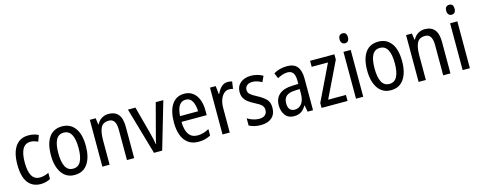

<svg xmlns="http://www.w3.org/2000/svg" viewBox="-32 -1427 5301 2127"><g transform="rotate(-15 2618.5 -364.0)"><path d="M245 10Q150 10 98.5 -58Q47 -126 47 -265Q47 -402 99 -474.5Q151 -547 248 -547Q282 -547 311 -540Q340 -533 362 -521L337 -452Q316 -461 294 -467Q272 -473 252 -473Q132 -473 132 -266Q132 -63 251 -63Q279 -63 305 -70Q331 -77 355 -89V-18Q333 -5 303.5 2.5Q274 10 245 10Z M834 -269Q834 -141 783 -65.5Q732 10 632 10Q538 10 485.5 -65.5Q433 -141 433 -269Q433 -402 484 -474.5Q535 -547 634 -547Q727 -547 780.5 -476Q834 -405 834 -269ZM518 -269Q518 -169 546 -115.5Q574 -62 634 -62Q693 -62 721.5 -114.5Q750 -167 750 -269Q750 -370 721.5 -422.5Q693 -475 634 -475Q573 -475 545.5 -422.5Q518 -370 518 -269Z M1166 -547Q1240 -547 1278 -501.5Q1316 -456 1316 -360V0H1233V-347Q1233 -410 1213 -442Q1193 -474 1150 -474Q1086 -474 1060 -426.5Q1034 -379 1034 -279V0H951V-537H1018L1028 -464H1033Q1053 -504 1088.5 -525.5Q1124 -547 1166 -547Z M1543 0 1388 -537H1474L1559 -219Q1567 -188 1575 -153.5Q1583 -119 1588 -89H1592Q1594 -108 1602 -139.5Q1610 -171 1619 -204L1707 -537H1794L1637 0Z M2034 -546Q2093 -546 2133.5 -515Q2174 -484 2194.5 -430Q2215 -376 2215 -308V-252H1926Q1929 -61 2061 -61Q2128 -61 2193 -98V-24Q2161 -7 2127.5 1.5Q2094 10 2053 10Q1982 10 1935.5 -24.5Q1889 -59 1866 -121Q1843 -183 1843 -265Q1843 -400 1893 -473Q1943 -546 2034 -546ZM2034 -478Q1937 -478 1927 -318H2134Q2133 -385 2109 -431.5Q2085 -478 2034 -478Z M2533 -547Q2545 -547 2558 -545.5Q2571 -544 2584 -540L2572 -457Q2552 -464 2527 -464Q2494 -464 2468 -440.5Q2442 -417 2427 -376Q2412 -335 2412 -282V0H2329V-537H2395L2405 -443H2410Q2430 -489 2460.5 -518Q2491 -547 2533 -547Z M2940 -145Q2940 -70 2894.5 -30Q2849 10 2770 10Q2726 10 2692.5 1.5Q2659 -7 2634 -21V-104Q2658 -87 2694.5 -74.5Q2731 -62 2768 -62Q2813 -62 2836 -83Q2859 -104 2859 -141Q2859 -172 2838 -194Q2817 -216 2762 -243Q2723 -263 2694 -284.5Q2665 -306 2649 -334.5Q2633 -363 2633 -405Q2633 -470 2679 -508.5Q2725 -547 2799 -547Q2837 -547 2871 -537.5Q2905 -528 2936 -511L2906 -445Q2881 -459 2854 -468Q2827 -477 2798 -477Q2758 -477 2735.5 -458Q2713 -439 2713 -408Q2713 -376 2735.5 -356Q2758 -336 2814 -307Q2872 -276 2906 -242Q2940 -208 2940 -145Z M3212 -546Q3294 -546 3330.5 -499.5Q3367 -453 3367 -363V0H3305L3291 -75H3288Q3263 -32 3230.5 -11Q3198 10 3148 10Q3083 10 3048.5 -35.5Q3014 -81 3014 -150Q3014 -229 3065 -273.5Q3116 -318 3215 -321L3285 -324V-359Q3285 -422 3264 -450Q3243 -478 3201 -478Q3173 -478 3144 -468.5Q3115 -459 3085 -443L3059 -505Q3091 -525 3130 -535.5Q3169 -546 3212 -546ZM3228 -262Q3159 -259 3129 -231Q3099 -203 3099 -151Q3099 -103 3119 -80.5Q3139 -58 3174 -58Q3224 -58 3254.5 -98Q3285 -138 3285 -213V-265Z M3763 0H3465V-56L3664 -468H3477V-537H3756V-476L3559 -69H3763Z M3903 -738Q3950 -738 3950 -681Q3950 -654 3937.5 -639Q3925 -624 3903 -624Q3881 -624 3867.5 -639Q3854 -654 3854 -681Q3854 -710 3867 -724Q3880 -738 3903 -738ZM3943 -537V0H3860V-537Z M4461 -269Q4461 -141 4410 -65.5Q4359 10 4259 10Q4165 10 4112.5 -65.5Q4060 -141 4060 -269Q4060 -402 4111 -474.5Q4162 -547 4261 -547Q4354 -547 4407.5 -476Q4461 -405 4461 -269ZM4145 -269Q4145 -169 4173 -115.5Q4201 -62 4261 -62Q4320 -62 4348.5 -114.5Q4377 -167 4377 -269Q4377 -370 4348.5 -422.5Q4320 -475 4261 -475Q4200 -475 4172.5 -422.5Q4145 -370 4145 -269Z M4793 -547Q4867 -547 4905 -501.5Q4943 -456 4943 -360V0H4860V-347Q4860 -410 4840 -442Q4820 -474 4777 -474Q4713 -474 4687 -426.5Q4661 -379 4661 -279V0H4578V-537H4645L4655 -464H4660Q4680 -504 4715.5 -525.5Q4751 -547 4793 -547Z M5126 -738Q5173 -738 5173 -681Q5173 -654 5160.5 -639Q5148 -624 5126 -624Q5104 -624 5090.5 -639Q5077 -654 5077 -681Q5077 -710 5090 -724Q5103 -738 5126 -738ZM5166 -537V0H5083V-537Z"/></g></svg>

Font: Noto Sans Bengali UI Condensed
Style: Regular
Weight: 400
Width: 3
Designer: Jelle Bosma - Monotype Design Team
Foundry: Monotype Imaging Inc.
Version: Version 2.003; ttfautohint (v1.8.4.7-5d5b)